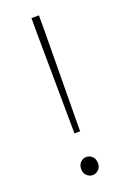

<svg xmlns="http://www.w3.org/2000/svg" viewBox="-135 -717 518 777"><g transform="rotate(-20 124.0 -329.0)"><path d="M111.8 -171.9 107.9 -607.9V-669.9H140.1V-607.9L136.2 -171.9ZM87.9 -25.9Q87.9 -44.4 98.6 -55.2Q109.4 -65.9 124 -65.9Q138.7 -65.9 149.4 -55.2Q160.2 -44.4 160.2 -25.9Q160.2 -8.8 149.2 1.7Q138.2 12.2 124 12.2Q109.9 12.2 98.9 1.7Q87.9 -8.8 87.9 -25.9Z"/></g></svg>

Font: Source Sans 3 ExtraLight
Style: Regular
Weight: 200
Designer: Paul D. Hunt
Foundry: Adobe
Version: Version 3.052;hotconv 1.1.0;makeotfexe 2.6.0